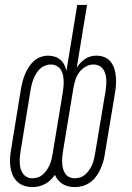

<svg xmlns="http://www.w3.org/2000/svg" viewBox="-20 -755 540 783"><path d="M112 8Q94 8 78 2.5Q62 -3 50 -14.5Q38 -26 31.5 -41.5Q25 -57 22.5 -74Q20 -91 21 -109Q22 -127 25 -144L66 -396Q69 -411 73 -426Q77 -441 83 -455Q89 -469 98 -482.5Q107 -496 118.5 -506.5Q130 -517 145.5 -522.5Q161 -528 176 -528Q190 -528 203 -524Q216 -520 226 -511.5Q236 -503 242 -491Q248 -479 251 -466L295 -735H335L293 -479Q300 -490 308.5 -499Q317 -508 327.5 -515Q338 -522 349.5 -525Q361 -528 373 -528Q390 -528 405.5 -522Q421 -516 431 -503.5Q441 -491 446 -475.5Q451 -460 452.5 -443.5Q454 -427 453 -410Q452 -393 449 -376L407 -124Q405 -108 400 -92.5Q395 -77 388 -62Q381 -47 370.5 -33.5Q360 -20 346.5 -10.5Q333 -1 317 3.5Q301 8 285 8Q272 8 259 5Q246 2 235.5 -4.5Q225 -11 217 -20.5Q209 -30 204 -42Q196 -31 186 -21Q176 -11 163.5 -4.5Q151 2 138 5Q125 8 112 8ZM285 -28Q297 -28 308.5 -32Q320 -36 329 -44.5Q338 -53 345 -63.5Q352 -74 356.5 -85Q361 -96 363.5 -107Q366 -118 368 -130L410 -381Q412 -394 413 -406Q414 -418 413.5 -429.5Q413 -441 410 -452.5Q407 -464 400.5 -473Q394 -482 383.5 -487Q373 -492 361 -492Q344 -492 328 -482.5Q312 -473 302 -458.5Q292 -444 287 -427.5Q282 -411 279 -394L237 -139Q235 -126 234 -114Q233 -102 233.5 -90.5Q234 -79 237 -67.5Q240 -56 246 -47Q252 -38 262.5 -33Q273 -28 285 -28ZM112 -28Q124 -28 135.5 -32Q147 -36 156 -44.5Q165 -53 172 -63.5Q179 -74 183.5 -85Q188 -96 190.5 -107Q193 -118 195 -130L236 -378Q238 -390 239 -402.5Q240 -415 239.5 -427Q239 -439 236.5 -450.5Q234 -462 227.5 -471.5Q221 -481 210.5 -486.5Q200 -492 188 -492Q176 -492 165 -488Q154 -484 144.5 -475.5Q135 -467 128.5 -456.5Q122 -446 117.5 -435Q113 -424 110 -413Q107 -402 105 -390L64 -139Q62 -126 61 -114Q60 -102 60.5 -90.5Q61 -79 64 -67.5Q67 -56 73.5 -47Q80 -38 90 -33Q100 -28 112 -28Z"/></svg>

Font: Iosevka Term Curly XLt Obl
Style: Regular
Weight: 200
Italic angle: -9°
Designer: Belleve Invis
Foundry: Belleve Invis
Version: Version 32.3.0